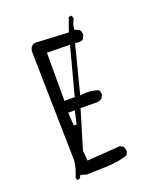

<svg xmlns="http://www.w3.org/2000/svg" viewBox="-143 -865 786 951"><g transform="rotate(-20 250.0 -389.5)"><path d="M376.5 -48.8Q377 -50.8 377 -55.2Q377 -59.6 375.2 -66.2Q373.5 -72.8 369.1 -79.1L353 -87.4Q317.9 -85 178.7 -75.2L174.3 -128.9L234.9 -330.6H324.7Q337.4 -332 348.6 -339.8L356.9 -356.4Q357.4 -358.4 357.4 -360.4Q357.4 -374 350.1 -383.3Q322.3 -393.6 290.5 -393.6Q278.3 -393.6 265.6 -392.1L254.9 -390.6L319.8 -643.1Q333 -641.1 338.9 -641.1Q354 -641.1 362.3 -647.5L371.1 -664.6Q371.6 -668.5 371.6 -672.9Q371.6 -685.5 363.8 -695.3L338.9 -706.5L339.4 -711.4Q341.3 -735.8 353.5 -756.3Q354 -759.3 354 -762.2Q354 -771 348.1 -777.3L334.5 -774.9Q321.8 -741.7 309.1 -703.1L147.5 -711.4Q143.1 -712.4 139.6 -712.4Q125 -712.4 114.7 -702.1Q105 -690.4 105 -673.8L116.7 -96.2Q110.8 -52.2 93.8 -15.1L98.1 -2.9L99.6 -2L110.8 -2.9L121.6 -20.5L151.4 -11.2L264.6 -15.1Q320.3 -17.1 368.7 -33.2ZM195.3 -330.6H204.6L189 -261.2L174.3 -262.2L169.9 -330.6ZM172.4 -392.1V-646L293.5 -644L226.6 -392.1Z"/></g></svg>

Font: Bakudai
Style: ExtraLight
Weight: 200
Version: Version 1.48